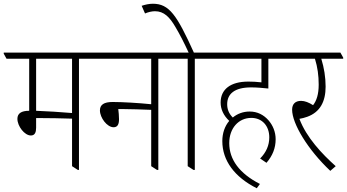

<svg xmlns="http://www.w3.org/2000/svg" viewBox="-42 -903 1854 1026"><path d="M123 -179C145 -179 151 -197 151 -221V-272C160 -272 171 -272 178 -272C216 -272 287 -271 343 -269V-15L374 5H380V-589H483V-595L467 -622H-22V-616L-7 -589H114V-311C72 -311 51 -297 51 -268C51 -229 89 -179 123 -179ZM151 -311V-589H343V-299C283 -304 208 -309 151 -311Z M565 -223C587 -223 594 -240 594 -266C594 -283 592 -305 590 -320C600 -320 613 -320 623 -320C655 -320 716 -318 766 -316V-15L797 5H804V-589H906V-595L891 -622H435V-616L450 -589H766V-346C698 -353 611 -358 560 -358C513 -358 492 -343 492 -313C492 -274 530 -223 565 -223Z M992 5H999V-589H1101V-595L1085 -622H994C903 -823 862 -883 775 -883C754 -883 733 -878 715 -872L733 -831C749 -838 769 -843 786 -843C834 -843 865 -812 897 -756C918 -721 943 -672 966 -622H858V-616L873 -589H961V-15Z M1330 103 1347 80C1237 24 1183 -51 1183 -138C1183 -218 1233 -273 1301 -273C1359 -273 1397 -230 1397 -169C1397 -126 1380 -88 1348 -56L1382 -33C1414 -70 1431 -111 1431 -159C1431 -198 1416 -234 1392 -261C1367 -289 1334 -307 1292 -307C1257 -307 1226 -295 1202 -275C1181 -296 1172 -319 1172 -346C1172 -401 1211 -436 1300 -436C1330 -436 1363 -433 1392 -430V-589H1486V-595L1471 -622H1053V-616L1068 -589H1355V-463C1329 -466 1306 -467 1285 -467C1190 -467 1137 -426 1137 -355C1137 -320 1152 -286 1183 -257C1159 -229 1146 -191 1146 -149C1146 -45 1211 43 1330 103Z M1723 10 1752 -15C1679 -80 1595 -169 1558 -268C1571 -270 1586 -274 1600 -279C1669 -304 1698 -361 1698 -440C1698 -490 1690 -540 1675 -589H1792V-595L1777 -622H1438V-616L1453 -589H1641C1655 -544 1661 -499 1661 -451C1661 -400 1650 -365 1631 -341C1609 -355 1587 -364 1567 -364C1536 -364 1519 -347 1519 -317C1519 -242 1603 -103 1723 10Z"/></svg>

Font: Noto Serif Devanagari Condensed ExtraLight
Style: Regular
Weight: 200
Width: 3
Designer: Universal Thirst, Indian Type Foundry and the Monotype Design Team
Foundry: Monotype Imaging Inc.
Version: Version 2.004